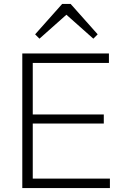

<svg xmlns="http://www.w3.org/2000/svg" viewBox="-20 -953 629 973"><path d="M93 0V-682H146V0ZM127 0V-48H537V0ZM127 -327V-373H506V-327ZM127 -634V-682H532V-634ZM180 -757 158 -779 295 -933H338L475 -779L453 -757L300 -893H333Z"/></svg>

Font: Outfit Thin ExtraLight
Style: Regular
Weight: 250
Version: Version 1.100;gftools[0.9.27]